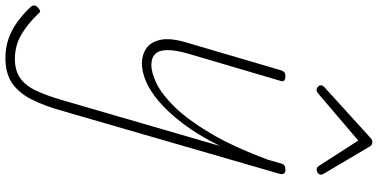

<svg xmlns="http://www.w3.org/2000/svg" viewBox="-416 -513 1395 709"><g transform="rotate(90 281.5 -158.5)"><path d="M162 15Q130 15 106 -1Q82 -17 74 -54Q66 -91 85 -153L187 -500Q190 -508 194.5 -511.5Q199 -515 209 -515Q218 -515 223.5 -511Q229 -507 226 -498L126 -159Q112 -111 112 -80Q112 -49 126 -34.5Q140 -20 167 -20Q196 -20 236 -39.5Q276 -59 322.5 -106.5Q369 -154 419 -238Q469 -322 517 -451L531 -500Q533 -508 538.5 -511.5Q544 -515 554 -515Q565 -515 568 -509Q571 -503 569 -494L337 307Q318 376 293.5 423.5Q269 471 233 495Q197 519 141 519Q103 519 70 507.5Q37 496 7.5 474.5Q-22 453 -48 425Q-53 419 -53 412.5Q-53 406 -45 399Q-37 391 -32 391Q-27 391 -23 397Q17 439 57 461.5Q97 484 145 484Q188 484 216 464Q244 444 262.5 404Q281 364 298 305L466 -273Q425 -191 382.5 -135.5Q340 -80 300 -46.5Q260 -13 225 1Q190 15 162 15ZM259 -630Q253 -630 247.5 -635Q242 -640 242 -645Q242 -649 243.5 -652Q245 -655 249 -659L435 -828Q440 -833 444 -834.5Q448 -836 452 -836Q456 -836 459.5 -834.5Q463 -833 467 -828L567 -659Q569 -656 570.5 -652.5Q572 -649 572 -647Q572 -639 565.5 -634.5Q559 -630 553 -630Q550 -630 546.5 -632Q543 -634 540 -638L446 -784L276 -639Q270 -634 266.5 -632Q263 -630 259 -630Z"/></g></svg>

Font: Playwrite AU QLD Thin
Style: Regular
Weight: 250
Designer: Veronika Burian, José Scaglione
Foundry: TypeTogether
Version: Version 1.002